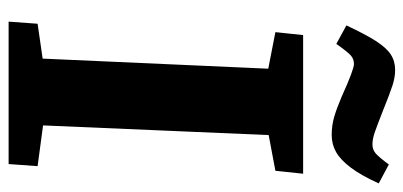

<svg xmlns="http://www.w3.org/2000/svg" viewBox="-272 -688 960 457"><g transform="rotate(90 208.5 -460.0)"><path d="M144 -618 57 -635 64 -701H394L387 -635L302 -619L279 -82L376 -69L371 0H32L37 -69L120 -81ZM302 -769Q279 -769 258.5 -775Q238 -781 210 -793Q177 -808 158 -815Q139 -822 133 -822Q121 -822 112.5 -814.5Q104 -807 85 -780L41 -804Q62 -849 78 -874Q94 -899 110 -909.5Q126 -920 147 -920Q164 -920 183 -914Q202 -908 244 -891Q277 -878 294 -872Q311 -866 324 -866Q337 -866 346 -874Q355 -882 372 -905L417 -881Q398 -839 379.5 -814.5Q361 -790 342.5 -779.5Q324 -769 302 -769Z"/></g></svg>

Font: Literata
Style: Bold Italic
Weight: 700
Italic angle: -2°
Designer: Latin by Veronika Burian and Jose Scaglione. Greek by Irene Vlachou. Cyrillic by Vera Evstafieva
Foundry: TypeTogether
Version: Version 3.103;gftools[0.9.29]